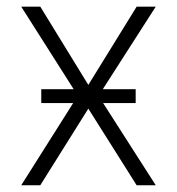

<svg xmlns="http://www.w3.org/2000/svg" viewBox="-20 -550 525 570"><path d="M242.2 -297.9 385.7 -530.3H442.4L285.2 -285.2H382.8V-244.1H286.1L442.4 0H385.7L242.2 -227.5L99.6 0H43L197.3 -244.1H102.5V-285.2H198.7L43 -530.3H99.6Z"/></svg>

Font: Pretendard Std ExtraLight
Style: Regular
Weight: 200
Designer: Base glyphs from Inter by Rasmus Andersson; Hangeul glyphs from Noto Sans CJK(Source Han Sans) by Jang Soo-young and Kan
Foundry: Kil Hyung-jin
Version: Version 1.309